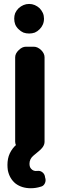

<svg xmlns="http://www.w3.org/2000/svg" viewBox="-20 -788 312 995"><path d="M76.2 -636.7Q64.5 -647.5 58.6 -662.1Q53.7 -675.8 53.7 -691.4Q53.7 -707 58.6 -719.7Q64.5 -733.4 76.2 -745.1Q87.9 -755.9 101.6 -761.7Q115.2 -767.6 130.9 -767.6Q146.5 -767.6 160.2 -761.7Q173.8 -755.9 185.5 -745.1Q196.3 -733.4 202.1 -720.7Q208 -707 208 -691.4Q208 -674.8 202.1 -661.1Q196.3 -647.5 185.5 -636.7Q173.8 -625 160.2 -619.1Q146.5 -614.3 130.9 -614.3Q115.2 -614.3 101.6 -619.1Q87.9 -625 76.2 -636.7ZM215.8 139.6Q217.8 153.3 210.9 165Q204.1 176.8 190.4 179.7Q166 187.5 139.6 187.5Q92.8 187.5 60.5 163.1Q29.3 137.7 20.5 93.8Q18.6 79.1 18.6 66.4Q18.6 50.8 21.5 35.2Q27.3 5.9 46.9 -19.5Q53.7 -28.3 62.5 -36.1Q58.6 -44.9 58.6 -53.7V-272.5V-491.2Q58.6 -510.7 77.1 -528.3Q94.7 -545.9 114.3 -545.9H134.8H155.3Q174.8 -545.9 193.4 -528.3Q210.9 -510.7 210.9 -491.2V-272.5V-53.7Q210.9 -40 203.1 -28.3Q203.1 -28.3 202.1 -26.4Q196.3 -18.6 188 -10.7Q179.7 -2.9 168.5 5.9Q157.2 14.6 154.3 17.6Q132.8 35.2 132.8 60.5Q132.8 78.1 141.6 86.9Q153.3 100.6 173.8 97.7Q187.5 95.7 198.7 104Q210 112.3 212.9 126Q212.9 126 212.9 127.4Q212.9 128.9 213.9 132.3Q214.8 135.7 215.8 139.6Z"/></svg>

Font: DeepSea
Style: Bold
Weight: 700
Designer: Stem
Version: Version 3.019;git-0a5106e0b